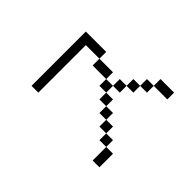

<svg xmlns="http://www.w3.org/2000/svg" viewBox="-125 -969 1250 1250"><g transform="rotate(-45 500.0 -344.0)"><path d="M312.5 -62.5H187.5V0H312.5ZM312.5 -62.5H375V-125H312.5ZM812.5 -125Q812.5 -125 812.5 0H875Q875 0 875 -125ZM375 -125H437.5V-187.5H375ZM812.5 -125V-187.5H750V-125ZM437.5 -187.5H500V-250H437.5ZM750 -187.5V-250H687.5V-187.5ZM500 -250H562.5V-312.5H500ZM687.5 -250V-312.5H625V-250ZM562.5 -312.5H625V-375H562.5ZM625 -375H687.5Q687.5 -375 687.5 -500H625Q625 -500 625 -375ZM687.5 -500H750V-687.5H250V-625H687.5Q687.5 -625 687.5 -500Z"/></g></svg>

Font: UnifontExMono
Style: Regular
Weight: 500
Version: Version 15.0.06